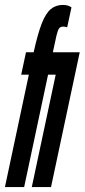

<svg xmlns="http://www.w3.org/2000/svg" viewBox="-32 -759 344 779"><path d="M-12 0H66L163 -456H194L97 0H175L291.5 -547H182.5Q192 -593 197.2 -615Q202.5 -637 208 -644Q213.5 -651 223.5 -651Q226.5 -651 231 -650.5Q235.5 -650 240.5 -648L258 -729Q245 -739 223 -739Q194.5 -739 174 -722Q153.5 -705 137.2 -663.2Q121 -621.5 104.5 -547H73.5L54 -456H85Z"/></svg>

Font: League Gothic Condensed Italic
Style: Regular
Weight: 400
Width: 3
Designer: The League of Moveable Type
Version: Version 1.600; ttfautohint (v1.8.3)